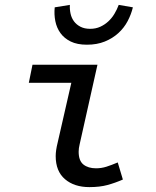

<svg xmlns="http://www.w3.org/2000/svg" viewBox="-20 -754 640 786"><path d="M346 12Q284 12 246 -20.5Q208 -53 208 -115Q208 -138 216 -170L272 -415H98L113 -489H379L306 -163Q304 -155 303 -147.5Q302 -140 302 -133Q302 -96 321.5 -80.5Q341 -65 373 -65Q395 -65 415.5 -71.5Q436 -78 462 -89L483 -19Q451 -5 419.5 3.5Q388 12 346 12ZM336 -571Q296 -571 269.5 -584Q243 -597 227.5 -618.5Q212 -640 206.5 -667.5Q201 -695 204 -724L266 -734Q265 -715 269 -697.5Q273 -680 283 -666.5Q293 -653 309.5 -644.5Q326 -636 349 -636Q372 -636 390.5 -644.5Q409 -653 423.5 -666.5Q438 -680 448.5 -697.5Q459 -715 466 -734L524 -724Q517 -695 502.5 -667.5Q488 -640 464.5 -618.5Q441 -597 409 -584Q377 -571 336 -571Z"/></svg>

Font: Source Code Pro Medium
Style: Italic
Weight: 500
Italic angle: -11°
Monospace: yes
Designer: Paul D. Hunt, Teo Tuominen
Foundry: Adobe Systems Incorporated
Version: Version 1.050;PS 1.000;hotconv 16.6.51;makeotf.lib2.5.65220